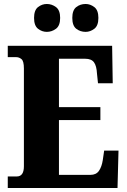

<svg xmlns="http://www.w3.org/2000/svg" viewBox="-20 -944 637 964"><path d="M19 0V-58H64Q100 -58 100 -109V-600Q100 -637 88 -647Q76 -657 62 -657H19V-714H543L546 -526H472L467 -574Q465 -613 452 -631Q439 -649 408 -649H276V-406H484V-341H276V-66H434Q463 -66 477 -86.5Q491 -107 496 -140L503 -188H575L570 0ZM410 -784Q383 -784 363 -799.5Q343 -815 343 -854Q343 -893 363 -908.5Q383 -924 410 -924Q433 -924 453.5 -908.5Q474 -893 474 -854Q474 -815 453.5 -799.5Q433 -784 410 -784ZM215 -784Q191 -784 171 -799.5Q151 -815 151 -854Q151 -893 171 -908.5Q191 -924 215 -924Q240 -924 261 -908.5Q282 -893 282 -854Q282 -815 261 -799.5Q240 -784 215 -784Z"/></svg>

Font: Noto Serif Condensed Black
Style: Regular
Weight: 900
Width: 3
Designer: Monotype Design Team
Foundry: Monotype Imaging Inc.
Version: Version 2.015; ttfautohint (v1.8.4.7-5d5b)